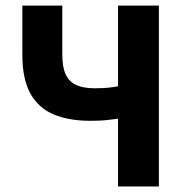

<svg xmlns="http://www.w3.org/2000/svg" viewBox="-20 -672 670 692"><path d="M405.4 0V-244.1Q383.3 -241 360.9 -238.8Q338.5 -236.6 305.5 -236.6Q228.2 -236.6 173.4 -259.6Q118.5 -282.6 89.5 -335Q60.5 -387.4 60.5 -475.1V-651.8H204.5V-475.1Q204.5 -430.2 216.8 -403.7Q229.1 -377.3 254.8 -365.6Q280.5 -353.9 320.7 -353.9Q350.4 -353.9 370.3 -355.9Q390.3 -358 405.4 -361.3V-651.8H552.7V0Z"/></svg>

Font: Source Sans 3
Style: Regular
Weight: 200
Designer: Paul D. Hunt
Foundry: Adobe
Version: Version 3.046;hotconv 1.0.118;makeotfexe 2.5.65603